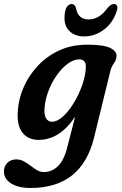

<svg xmlns="http://www.w3.org/2000/svg" viewBox="-70 -685 604 954"><path d="M397 0Q335.5 249 82 249Q21 249 -14.8 226.5Q-50.5 204 -50.5 167.5Q-50.5 142 -33.8 124.5Q-17 107 11 107Q31 107 48.5 116.5Q66 126 82 138.5Q98 151 114.2 160.5Q130.5 170 148 170Q187 170 217.2 141.2Q247.5 112.5 263.5 49.5L303.5 -105.5Q227 10 121.5 10Q68.5 10 40.2 -27.5Q12 -65 19 -140.5Q23.5 -198 49 -255Q74.5 -312 119 -359.2Q163.5 -406.5 225 -434.8Q286.5 -463 364 -463Q445.5 -463 479.2 -446Q513 -429 508.5 -401.5Q507 -387.5 501.5 -379Q496 -370.5 489.5 -360.5Q483 -350.5 478.5 -333ZM152 -155.5Q147.5 -117 158 -98.5Q168.5 -80 188 -80Q214 -80 242.5 -105.8Q271 -131.5 296 -172.5Q321 -213.5 337.8 -260.2Q354.5 -307 356.5 -348.5Q359 -390 324 -390Q297 -390 268.5 -369.8Q240 -349.5 215.2 -315.5Q190.5 -281.5 173.5 -240Q156.5 -198.5 152 -155.5ZM371 -588.5Q423.5 -588.5 464.5 -645.5Q481 -665 496 -665Q508 -665 511.8 -655.2Q515.5 -645.5 509.5 -628.5Q490 -569.5 445 -536.8Q400 -504 348.5 -504Q296.5 -504 269.2 -537Q242 -570 254 -629.5Q257 -645.5 266 -655.2Q275 -665 286.5 -665Q301.5 -665 307.5 -645.5Q316.5 -588.5 371 -588.5Z"/></svg>

Font: Fraunces 72pt S100 SemiBold
Style: Italic
Weight: 600
Italic angle: -16°
Version: Version 1.000; ttfautohint (v1.8.3)